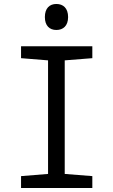

<svg xmlns="http://www.w3.org/2000/svg" viewBox="-20 -947 570 967"><path d="M264 -796C298 -796 323 -817 323 -861C323 -906 298 -927 264 -927C230 -927 206 -906 206 -861C206 -818 229 -796 264 -796ZM86 0H445V-60L306 -71V-643L445 -654V-714H86V-654L222 -643V-71L86 -60Z"/></svg>

Font: Noto Sans Mono Condensed
Style: Regular
Weight: 400
Width: 3
Designer: Monotype Design Team
Foundry: Monotype Imaging Inc.
Version: Version 2.014